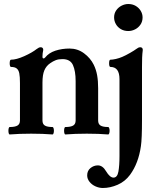

<svg xmlns="http://www.w3.org/2000/svg" viewBox="-20 -667 792 958"><path d="M526.9 -14.6Q526.9 -7.3 524.9 -1.7Q522.9 3.9 520 3.9Q472.7 0 413.1 0Q353.5 0 306.2 3.9Q303.2 3.9 301.5 -1.5Q299.8 -6.8 299.8 -14.6Q299.8 -22.5 301.5 -27.8Q303.2 -33.2 306.2 -33.2Q332.5 -33.2 345 -40.5Q357.4 -47.9 357.4 -65.9V-262.2Q357.4 -312.5 344 -342.3Q330.6 -372.1 291.5 -372.1Q272 -372.1 258.1 -366.7Q244.1 -361.3 230.5 -351.6Q210.9 -338.4 201.4 -316.2Q191.9 -293.9 191.9 -254.9V-65.9Q191.9 -47.9 203.9 -40.5Q215.8 -33.2 242.2 -33.2Q245.1 -33.2 247.1 -27.6Q249 -22 249 -14.6Q249 -7.3 247.1 -1.7Q245.1 3.9 242.2 3.9Q194.8 0 135.3 0Q75.7 0 28.3 3.9Q25.4 3.9 23.7 -1.5Q22 -6.8 22 -14.6Q22 -22.5 23.7 -27.8Q25.4 -33.2 28.3 -33.2Q54.7 -33.2 67.1 -40.5Q79.6 -47.9 79.6 -65.9V-252.4Q79.6 -284.7 76.2 -301.3Q72.8 -317.9 63.2 -325.4Q53.7 -333 34.7 -333Q31.7 -333 30 -338.4Q28.3 -343.8 28.3 -351.1Q28.3 -358.9 30 -364Q31.7 -369.1 34.7 -369.1Q61.5 -369.1 100.8 -386.7Q140.1 -404.3 163.1 -422.4Q169.4 -427.2 173.8 -429.2Q178.2 -431.2 183.6 -431.2Q189.5 -431.2 192.6 -427.7Q195.8 -424.3 195.8 -418Q191.9 -399.9 191.9 -384.8Q191.9 -375.5 196.8 -375.5Q202.1 -375.5 205.1 -379.9Q223.6 -403.3 256.3 -414.1Q289.1 -424.8 327.1 -424.8Q367.2 -424.8 399.2 -401.1Q431.2 -377.4 447.8 -343.8Q459.5 -319.8 464.6 -291.7Q469.7 -263.7 469.7 -227.1V-65.9Q469.7 -47.9 481.7 -40.5Q493.7 -33.2 520 -33.2Q522.9 -33.2 524.9 -27.6Q526.9 -22 526.9 -14.6ZM549.3 -580.1Q549.3 -600.1 559.8 -615.2Q570.3 -630.4 586.7 -638.7Q603 -647 620.1 -647Q641.1 -647 657.2 -637.5Q673.3 -627.9 682.4 -612.5Q691.4 -597.2 691.4 -580.1Q691.4 -559.6 680.9 -544.2Q670.4 -528.8 654.1 -520.5Q637.7 -512.2 620.1 -512.2Q599.1 -512.2 583 -521.7Q566.9 -531.2 558.1 -546.9Q549.3 -562.5 549.3 -580.1ZM692.4 -418Q689.9 -397.9 689.2 -379.2Q688.5 -360.4 688.5 -333V-67.9Q688.5 26.4 683.1 62Q670.9 147.9 628.9 205.1Q604 238.8 566.9 254.9Q529.8 271 493.2 271Q474.6 271 456.5 262.9Q438.5 254.9 426.8 240.2Q415 225.6 415 208Q415 185.1 431.4 171.6Q447.8 158.2 468.3 158.2Q492.2 158.2 509.3 187.5Q528.3 219.2 546.4 219.2Q565.4 219.2 570.8 189.2Q576.2 159.2 576.2 111.8V-272Q576.2 -333 531.2 -333Q524.4 -333 524.4 -351.1Q524.4 -369.1 531.2 -369.1Q541.5 -369.1 558.1 -372.8Q574.7 -376.5 590.3 -383.3Q606.4 -390.1 629.4 -403.3Q652.3 -416.5 659.7 -422.4Q666 -427.2 670.4 -429.2Q674.8 -431.2 680.2 -431.2Q686 -431.2 689.2 -427.7Q692.4 -424.3 692.4 -418Z"/></svg>

Font: JuniusX
Style: Bold
Weight: 700
Designer: Peter S. Baker
Foundry: Briery Creek Software
Version: Version 1.004